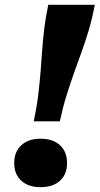

<svg xmlns="http://www.w3.org/2000/svg" viewBox="-20 -761 413 796"><path d="M373 -741H180Q169 -688 163.5 -642.5Q158 -597 155 -554.5Q152 -512 148.5 -467.5Q145 -423 139 -371.5Q133 -320 120 -258H228Q241 -318 256.5 -367.5Q272 -417 287.5 -460.5Q303 -504 318.5 -546.5Q334 -589 348 -636Q362 -683 373 -741ZM258 -85Q258 -38 228.5 -11.5Q199 15 148 15Q98 15 68.5 -11.5Q39 -38 39 -85Q39 -132 68.5 -159Q98 -186 148 -186Q199 -186 228.5 -159Q258 -132 258 -85Z"/></svg>

Font: Roboto Serif 20pt
Style: Bold Italic
Weight: 700
Italic angle: -10°
Version: Version 1.007